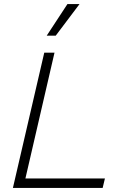

<svg xmlns="http://www.w3.org/2000/svg" viewBox="-20 -917 601 937"><path d="M309 -897H368L252 -743H208ZM104 -46H492L481 0H43L196 -660H246Z"/></svg>

Font: Elaine Sans Light
Style: Italic
Weight: 300
Italic angle: -13°
Designer: Wei Huang
Foundry: Wei Huang
Version: Version 2.001;December 24, 2019;FontCreator 12.0.0.2547 64-b